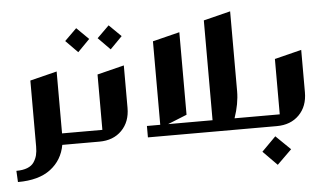

<svg xmlns="http://www.w3.org/2000/svg" viewBox="-88 -688 1671 973"><g transform="rotate(-5 747.0 -202.0)"><path d="M75.2 -338.9 211.9 -373V-58.1H278.8Q283.2 -58.1 286.1 -55.2Q289.1 -52.2 289.1 -47.9V-9.8Q289.1 0 278.8 0H208Q194.3 76.7 134.3 122.3Q74.2 168 -32.2 168L-35.2 110.8Q-2 110.8 20.8 101.8Q43.5 92.8 54.7 75.9Q65.9 59.1 70.6 40.5Q75.2 22 75.2 -2.9Z M329.6 -583 390.6 -522.9 329.6 -460.9 268.6 -522.9ZM494.6 -583 555.7 -522.9 494.6 -460.9 433.6 -522.9ZM553.7 -374V-158.2Q553.7 -86.9 510.7 -43.5Q467.8 0 397 0H280.8Q271 0 271 -9.8V-47.9Q271 -58.1 280.8 -58.1H417V-339.8Z M643.6 0V-58.1H711.4V-482.9L848.6 -517.1V-97.2L751.5 -58.1H977.5V-565.9L1114.3 -600.1V-193.8Q1114.3 -130.4 1089.4 -58.1H1181.6Q1191.4 -58.1 1191.4 -47.9V-9.8Q1191.4 0 1181.6 0Z M1456.1 -374V-158.2Q1456.1 -86.9 1413.1 -43.5Q1370.1 0 1299.3 0H1183.1Q1173.3 0 1173.3 -9.8V-47.9Q1173.3 -58.1 1183.1 -58.1H1319.3V-339.8ZM1287.1 50.8 1361.3 123 1287.1 195.8 1215.3 123Z"/></g></svg>

Font: Wesal
Style: Regular
Weight: 700
Designer: Ahmed zaza
Foundry: Ahmed zaza
Version: Version 2.01